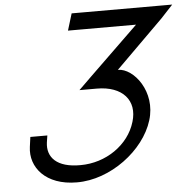

<svg xmlns="http://www.w3.org/2000/svg" viewBox="-55 -835 908 911"><g transform="rotate(-5 399.0 -379.5)"><path d="M335.1 -700H295.1L319.5 -780H359.5H726.5H766.5H798.5L741.8 -719L514.8 -494C590.7 -494 683.6 -375 642 -242C599.5 -103 435.3 22 274.6 21C126.2 21 53.5 -70 66.8 -166L73.2 -213H154.2L149.1 -180C139.7 -110 186 -58 299 -59C419.8 -59 530 -134 562 -242C592.6 -342 529.5 -414 407.6 -414H361.6H324.8L387.1 -475L619.2 -700Z"/></g></svg>

Font: Nordica Plus
Style: NordicaClassicLtExtObl
Weight: 300
Version: Version 1.01